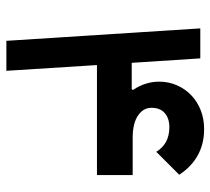

<svg xmlns="http://www.w3.org/2000/svg" viewBox="-49 -611 660 602"><g transform="rotate(90 281.0 -310.0)"><path d="M177 -393H260L262 -397Q248 -418 242 -438.5Q236 -459 236 -479Q236 -509 247.5 -535Q259 -561 279 -580Q299 -599 326 -609.5Q353 -620 385 -620Q476 -620 528 -542L456 -470Q431 -511 379 -511Q351 -511 334.5 -496.5Q318 -482 318 -455Q318 -429 342.5 -412.5Q367 -396 412 -396H529V-284H184L202 0H108L69 -608H163Z"/></g></svg>

Font: IBM Plex Arabic Medium
Style: Regular
Weight: 500
Designer: Mike Abbink, Paul van der Laan, Pieter van Rosmalen, Wael Morcos, Khajak Apelian
Foundry: Bold Monday
Version: Version 1.0